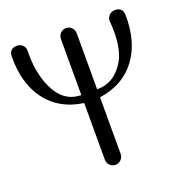

<svg xmlns="http://www.w3.org/2000/svg" viewBox="-127 -808 879 924"><g transform="rotate(-20 313.0 -345.5)"><path d="M601 -655C601 -682 587 -696 560 -696C537 -696 519 -678 519 -655C526 -582 520 -522 501 -473C466 -401 415 -366 350 -367V-654C350 -677 331 -695 310 -695C287 -695 269 -677 269 -654V-367C206 -367 160 -402 130 -472C107 -525 97 -586 99 -655C100 -678 82 -696 59 -696C32 -696 18 -682 18 -655C17 -567 36 -494 77 -437C121 -375 185 -338 269 -326V-36C269 -13 287 5 310 5C331 5 350 -13 350 -36V-326C434 -338 498 -375 542 -437C583 -494 602 -567 601 -655Z"/></g></svg>

Font: GFS Decker
Style: Normal
Weight: 400
Foundry: George D. Matthiopoulos
Version: Version 1.000